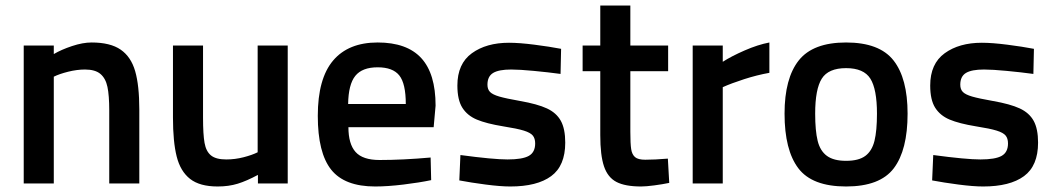

<svg xmlns="http://www.w3.org/2000/svg" viewBox="-20 -665 3821 696"><path d="M66 -500H175V-469Q202 -485 241 -498Q280 -511 312 -511Q380 -511 417.5 -485Q455 -459 470 -407Q485 -355 485 -268V0H376V-265Q376 -319 369.5 -350Q363 -381 344 -397Q325 -413 288 -413Q259 -413 227 -405Q195 -397 175 -387V0H66Z M607 -239V-500H716V-238Q716 -178 721.5 -147Q727 -116 745 -101.5Q763 -87 800 -87Q832 -87 863 -95Q894 -103 914 -113V-500H1023V0H915V-31Q874 -9 841.5 1Q809 11 769 11Q704 11 669 -16.5Q634 -44 620.5 -97.5Q607 -151 607 -239Z M1132 -245Q1132 -380 1187.5 -445.5Q1243 -511 1349 -511Q1455 -511 1507 -454.5Q1559 -398 1559 -282L1552 -204H1243Q1243 -143 1269 -114Q1295 -85 1356 -85Q1440 -85 1541 -94L1543 -12Q1500 -3 1442.5 4Q1385 11 1340 11Q1229 11 1180.5 -50Q1132 -111 1132 -245ZM1451 -288Q1451 -362 1427.5 -391.5Q1404 -421 1349 -421Q1293 -421 1268 -390Q1243 -359 1242 -288Z M1645 -11 1649 -103Q1768 -87 1820 -87Q1874 -87 1897 -100Q1920 -113 1920 -145Q1920 -163 1911.5 -173.5Q1903 -184 1879 -191.5Q1855 -199 1804 -207Q1743 -217 1708.5 -231.5Q1674 -246 1656 -274.5Q1638 -303 1638 -355Q1638 -434 1690.5 -472Q1743 -510 1825 -510Q1863 -510 1917.5 -503Q1972 -496 2014 -488L2012 -397Q1968 -403 1915.5 -408Q1863 -413 1833 -413Q1788 -413 1767.5 -400.5Q1747 -388 1747 -358Q1747 -341 1756.5 -331.5Q1766 -322 1790 -315Q1814 -308 1865 -299Q1928 -288 1962.5 -272Q1997 -256 2013 -227Q2029 -198 2029 -148Q2029 -64 1978 -26.5Q1927 11 1830 11Q1794 11 1740.5 4Q1687 -3 1645 -11Z M2156 -175V-407H2092V-500H2156V-645H2265V-500H2402V-407H2265V-187Q2265 -144 2268 -124.5Q2271 -105 2282 -95.5Q2293 -86 2319 -86Q2353 -86 2401 -90L2406 -2Q2382 3 2352 7Q2322 11 2304 11Q2246 11 2214.5 -5.5Q2183 -22 2169.5 -62Q2156 -102 2156 -175Z M2491 -500H2600V-441Q2631 -461 2679 -482Q2727 -503 2769 -511V-401Q2724 -393 2677.5 -378Q2631 -363 2600 -349V0H2491Z M2824 -253Q2824 -381 2875.5 -446Q2927 -511 3047 -511Q3168 -511 3219 -446Q3270 -381 3270 -253Q3270 -121 3220 -55Q3170 11 3047 11Q2924 11 2874 -55Q2824 -121 2824 -253ZM3159 -253Q3159 -342 3135 -380Q3111 -418 3047 -418Q2983 -418 2959 -380Q2935 -342 2935 -253Q2935 -191 2944 -154.5Q2953 -118 2977.5 -100Q3002 -82 3047 -82Q3093 -82 3117 -100Q3141 -118 3150 -154.5Q3159 -191 3159 -253Z M3359 -11 3363 -103Q3482 -87 3534 -87Q3588 -87 3611 -100Q3634 -113 3634 -145Q3634 -163 3625.5 -173.5Q3617 -184 3593 -191.5Q3569 -199 3518 -207Q3457 -217 3422.5 -231.5Q3388 -246 3370 -274.5Q3352 -303 3352 -355Q3352 -434 3404.5 -472Q3457 -510 3539 -510Q3577 -510 3631.5 -503Q3686 -496 3728 -488L3726 -397Q3682 -403 3629.5 -408Q3577 -413 3547 -413Q3502 -413 3481.5 -400.5Q3461 -388 3461 -358Q3461 -341 3470.5 -331.5Q3480 -322 3504 -315Q3528 -308 3579 -299Q3642 -288 3676.5 -272Q3711 -256 3727 -227Q3743 -198 3743 -148Q3743 -64 3692 -26.5Q3641 11 3544 11Q3508 11 3454.5 4Q3401 -3 3359 -11Z"/></svg>

Font: Cairo SemiBold
Style: Regular
Weight: 600
Designer: Mohamed Gaber, Accademia di Belle Arti di Urbino and others
Foundry: Kief Type Foundry, Accademia di Belle Arti di Urbino and others
Version: Version 3.011